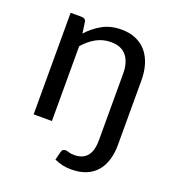

<svg xmlns="http://www.w3.org/2000/svg" viewBox="-122 -581 769 848"><g transform="rotate(20 262.5 -156.5)"><path d="M68.4 0V-477.5H119.6Q128.9 -477.5 134.8 -473.4Q140.6 -469.2 141.6 -460L148.9 -409.2Q179.7 -443.4 217.8 -464.1Q255.9 -484.9 305.7 -484.9Q344.7 -484.9 374.3 -471.9Q403.8 -459 423.8 -435.3Q443.8 -411.6 454.1 -378.2Q464.4 -344.7 464.4 -304.2V-0.5Q464.4 38.1 454.8 69.8Q445.3 101.6 426 124.3Q406.7 147 377 159.4Q347.2 171.9 306.6 171.9Q284.2 171.9 265.9 167.7Q247.6 163.6 227.1 154.8L236.3 117.7Q238.8 106.9 244.1 103.8Q249.5 100.6 255.9 100.6Q261.7 100.6 271.5 104Q281.2 107.4 298.8 107.4Q337.4 107.4 357.9 83.3Q378.4 59.1 378.4 8.8V-304.2Q378.4 -357.4 354.2 -387.2Q330.1 -417 280.8 -417Q244.1 -417 212.4 -399.7Q180.7 -382.3 154.3 -351.6V0Z"/></g></svg>

Font: Carlito
Style: Regular
Weight: 400
Designer: Lukasz Dziedzic
Foundry: tyPoland Lukasz Dziedzic
Version: Version 1.103; Beta1; all basic design good, some composites